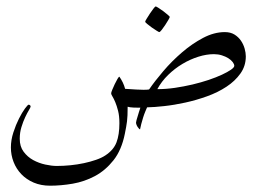

<svg xmlns="http://www.w3.org/2000/svg" viewBox="-20 -343 822 603"><path d="M752 -166Q752 -135.7 735.1 -112.1Q718.3 -88.4 691.2 -70.6Q664.1 -52.7 630.1 -40.5Q596.2 -28.3 561.8 -20.8Q527.3 -13.2 495.8 -9.8Q464.4 -6.3 441.9 -5.9Q439.9 -1.5 436.3 7.3Q432.6 16.1 429.4 26.4Q426.3 36.6 423.6 46.6Q420.9 56.6 419.9 63Q418.9 63.5 416.7 61.3Q414.6 59.1 412.4 55.9Q410.2 52.7 408.7 48.8Q407.2 44.9 407.2 42Q407.2 40 408.7 34.4Q410.2 28.8 412.4 22Q414.6 15.1 416.7 7.8Q418.9 0.5 420.9 -4.9Q418 -4.9 412.4 -4.9Q406.7 -4.9 400.4 -5.1Q394 -5.4 388.7 -6.1Q383.3 -6.8 380.9 -7.8Q380.9 8.3 380.4 18.8Q379.9 29.3 378.9 38.1Q377.9 46.9 376.2 55.7Q374.5 64.5 372.1 77.1Q361.8 128.4 336.4 160.4Q311 192.4 278.1 210Q245.1 227.5 208.3 233.9Q171.4 240.2 137.2 240.2Q108.9 240.2 85.9 230.5Q63 220.7 47.1 204.1Q31.2 187.5 22.7 165.8Q14.2 144 14.2 120.1Q14.2 96.7 22 72.8Q29.8 48.8 39.6 29.5Q49.3 10.3 58.3 -2Q67.4 -14.2 69.8 -14.2Q72.3 -14.2 74.2 -12.5Q76.2 -10.7 76.2 -8.8Q76.2 -5.9 70.8 2.9Q65.4 11.7 59.1 25.1Q52.7 38.6 47.4 55.9Q42 73.2 42 92.8Q42 117.2 54.2 133.5Q66.4 149.9 84.2 159.7Q102.1 169.4 122.3 173.8Q142.6 178.2 158.2 178.2Q179.2 178.2 201.2 176Q223.1 173.8 243.7 169.4Q264.2 165 281.7 158.9Q299.3 152.8 311 145Q336.9 127.9 345.9 104Q355 80.1 355 43.9Q355 21 350.8 4.9Q346.7 -11.2 342 -22.2Q337.4 -33.2 333.3 -39.8Q329.1 -46.4 329.1 -49.8Q329.1 -52.7 332.5 -61Q335.9 -69.3 340.3 -78.6Q344.7 -87.9 348.9 -95Q353 -102.1 355 -102.1Q360.8 -93.8 365.5 -84.2Q370.1 -74.7 373 -64Q376.5 -64 386.2 -63.2Q396 -62.5 407.7 -61.8Q419.4 -61 430.7 -61Q441.9 -61 448.2 -62Q466.3 -88.4 492.9 -119.6Q519.5 -150.9 551.3 -178.2Q583 -205.6 617.7 -223.9Q652.3 -242.2 686 -242.2Q704.1 -242.2 716.6 -234.4Q729 -226.6 736.8 -215.1Q744.6 -203.6 748.3 -190.4Q752 -177.2 752 -166ZM715.8 -136.2Q715.8 -141.6 710.7 -148.2Q705.6 -154.8 697 -160.2Q688.5 -165.5 676.8 -169.2Q665 -172.9 651.9 -172.9Q628.4 -172.9 602.8 -164.8Q577.1 -156.7 553 -142.3Q528.8 -127.9 508.1 -107.7Q487.3 -87.4 474.1 -63Q501 -63 529.3 -67.1Q557.6 -71.3 584.5 -77.6Q611.3 -84 635.3 -92Q659.2 -100.1 677 -108.4Q694.8 -116.7 705.3 -124Q715.8 -131.3 715.8 -136.2ZM513.2 -290Q513.2 -288.1 508.8 -280.5Q504.4 -272.9 498.8 -264.4Q493.2 -255.9 487.8 -249Q482.4 -242.2 480 -242.2Q479 -242.2 471.9 -246.6Q464.8 -251 456.8 -256.6Q448.7 -262.2 442.4 -267.6Q436 -272.9 436 -274.9Q436 -276.9 440.7 -284.4Q445.3 -292 450.9 -300.5Q456.5 -309.1 461.9 -315.9Q467.3 -322.8 468.8 -322.8Q470.7 -322.8 478 -318.1Q485.4 -313.5 493.2 -307.6Q501 -301.8 507.1 -296.4Q513.2 -291 513.2 -290Z"/></svg>

Font: Scheherazade Urdu
Style: Regular
Weight: 400
Designer: SIL International
Foundry: SIL International
Version: Version 1.005 (build 117/117)